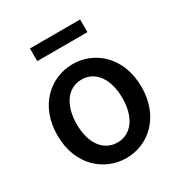

<svg xmlns="http://www.w3.org/2000/svg" viewBox="-177 -880 969 1024"><g transform="rotate(-30 307.5 -368.0)"><path d="M308 14C444 14 566 -92 566 -275C566 -458 444 -564 308 -564C171 -564 48 -458 48 -275C48 -92 171 14 308 14ZM308 -82C221 -82 167 -158 167 -275C167 -391 221 -469 308 -469C394 -469 448 -391 448 -275C448 -158 394 -82 308 -82ZM153 -672H462V-750H153Z"/></g></svg>

Font: Noto Sans CJK SC Medium
Style: Regular
Weight: 500
Designer: Ryoko NISHIZUKA 西塚涼子 (kana, bopomofo & ideographs); Paul D. Hunt (Latin, Greek & Cyrillic); Sandoll Communications 산돌커뮤니
Foundry: Adobe
Version: Version 2.004;hotconv 1.0.118;makeotfexe 2.5.65603